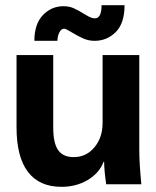

<svg xmlns="http://www.w3.org/2000/svg" viewBox="-20 -713 604 743"><path d="M44 -220V-500H186V-219Q186 -159 205 -132Q224 -105 265 -105Q314 -105 345.5 -143Q377 -181 377 -237V-500H519V-134Q519 -80 527 0H391Q383 -54 383 -87H381Q364 -43 319.5 -16.5Q275 10 218 10Q132 10 88 -48Q44 -106 44 -220ZM226 -689Q247 -689 264.5 -681.5Q282 -674 304 -660Q307 -658 321.5 -650Q336 -642 347 -642Q373 -642 373 -693H462Q462 -623 428 -589Q394 -555 346 -555Q323 -555 302.5 -564Q282 -573 259 -587Q235 -602 228 -602Q218 -602 210.5 -589Q203 -576 202 -555H113Q113 -620 146 -654.5Q179 -689 226 -689Z"/></svg>

Font: Sarabun ExtraBold
Style: Regular
Weight: 800
Version: Version 1.000; ttfautohint (v1.6)